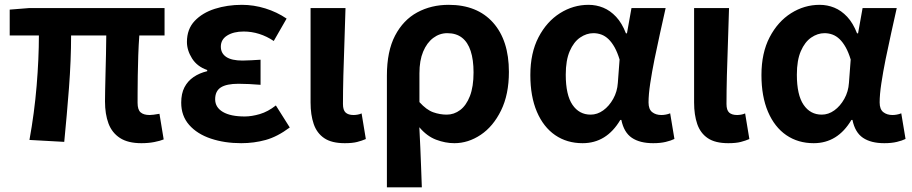

<svg xmlns="http://www.w3.org/2000/svg" viewBox="-20 -594 3871 815"><path d="M580.2 13.8Q523.4 13.8 489.4 -8.2Q455.4 -30.2 440.5 -69.9Q425.7 -109.6 425.7 -163.7Q425.7 -179 426.3 -209.8Q426.9 -240.7 427.9 -280.8Q428.9 -321 429.9 -363.4Q430.9 -405.9 431.1 -443.6H281.8Q281.8 -338.4 272.8 -221.1Q263.7 -103.9 252.7 8.2L105 0Q125.9 -114.4 135.5 -229.8Q145.1 -345.3 145.1 -443.6H21.2V-553.2L104.1 -559.8H678.5V-443.6H571.4Q568.4 -403.9 566.9 -359.3Q565.4 -314.7 564.8 -273.5Q564.2 -232.3 564.1 -201.5Q564 -170.6 564 -157.7Q564 -128.1 576.9 -117Q589.8 -105.8 615 -105.8Q628.3 -105.8 656.9 -111L674.8 -2.2Q659.7 4.1 635.1 8.9Q610.5 13.8 580.2 13.8Z M1003.9 13.8Q933.1 13.8 875 -5.7Q816.9 -25.2 783 -63.7Q749.2 -102.2 749.2 -158.2Q749.2 -196.6 762.9 -223.3Q776.7 -250 801.7 -267Q826.6 -284 859.5 -291.8V-296.8Q816.9 -311.5 795.2 -345.9Q773.5 -380.4 773.5 -415.9Q773.5 -470.3 806.2 -505Q838.9 -539.6 892 -556.6Q945.1 -573.5 1006.8 -573.5Q1057.1 -573.5 1106.4 -558.2Q1155.6 -542.9 1196.6 -515.1L1142 -420Q1112.6 -439.8 1080.4 -450Q1048.1 -460.2 1014.1 -460.2Q971.7 -460.2 944.5 -443.3Q917.4 -426.4 917.4 -396Q917.4 -367.9 940.2 -352.4Q963.1 -336.9 1009.6 -336.9Q1027 -336.9 1046.9 -338.2Q1066.8 -339.5 1086 -340.5V-234Q1061.4 -236 1037.8 -237.2Q1014.2 -238.4 992.1 -238.4Q941.8 -238.4 917.5 -223Q893.3 -207.6 893.3 -172.6Q893.3 -138.3 926 -118.9Q958.7 -99.6 1018.8 -99.6Q1048.3 -99.6 1083 -109.8Q1117.6 -120 1151 -146.4L1210 -52.9Q1157.2 -13.5 1107.7 0.1Q1058.2 13.8 1003.9 13.8Z M1443.5 13.8Q1387.8 13.8 1356.4 -7.5Q1325 -28.7 1311.6 -67.7Q1298.3 -106.6 1298.3 -158.8V-559.8H1446.6Q1445 -491.7 1442.1 -417.3Q1439.1 -342.9 1437.5 -274Q1435.8 -205.1 1435.8 -152.6Q1435.8 -126.6 1447.1 -116.2Q1458.5 -105.8 1480.8 -105.8Q1488 -105.8 1497.3 -107.3Q1506.5 -108.8 1514.9 -112.6L1532.9 -3.8Q1516.5 3.3 1496.4 8.5Q1476.2 13.8 1443.5 13.8Z M1622.3 201.1V-272.9Q1622.3 -376.6 1657 -442.9Q1691.8 -509.3 1751.1 -541.4Q1810.3 -573.5 1884.5 -573.5Q2005.5 -573.5 2072.9 -498.1Q2140.2 -422.6 2140.2 -288.9Q2140.2 -192.9 2106.8 -125Q2073.5 -57.1 2020.5 -21.7Q1967.5 13.8 1908.6 13.8Q1870.5 13.8 1831.2 -1Q1791.9 -15.9 1760 -53.9Q1762.6 -8.7 1764.2 33.2Q1765.9 75 1767.5 116.3Q1769 157.5 1770.6 201.1ZM1876.3 -107.4Q1907.3 -107.4 1933.3 -126.9Q1959.2 -146.4 1974.7 -186.2Q1990.1 -226.1 1990.1 -286.6Q1990.1 -340.3 1977.9 -377.5Q1965.8 -414.6 1941.2 -433.9Q1916.6 -453.2 1878.6 -453.2Q1845.9 -453.2 1818.9 -432.9Q1791.9 -412.5 1776.2 -374.9Q1760.4 -337.2 1760.4 -282.8V-160.6Q1790.3 -127.5 1818.8 -117.5Q1847.3 -107.4 1876.3 -107.4Z M2452.9 13.8Q2386.6 13.8 2336.7 -20.3Q2286.9 -54.4 2259 -119.5Q2231.2 -184.6 2231.2 -275.5Q2231.2 -369.3 2265.9 -435.9Q2300.6 -502.4 2357 -538Q2413.4 -573.5 2478.1 -573.5Q2511 -573.5 2540.6 -561.4Q2570.3 -549.3 2595.2 -522.7Q2620.1 -496.1 2637 -452.4H2641.3L2660.5 -559.8H2805.5Q2794.5 -509.8 2781.9 -453.7Q2769.4 -397.7 2758.3 -342.8Q2747.2 -287.8 2740.1 -240.2Q2732.9 -192.5 2732.9 -159.3Q2732.9 -130.2 2748.4 -118Q2763.9 -105.8 2787.5 -105.8Q2795.9 -105.8 2805.6 -107.5Q2815.3 -109.2 2824.7 -113L2842.8 -4.2Q2828.6 2.9 2806.1 8.3Q2783.5 13.8 2752.5 13.8Q2696.1 13.8 2662.2 -9Q2628.4 -31.8 2617.5 -84.8H2613Q2554.6 13.8 2452.9 13.8ZM2487.1 -107.4Q2515.5 -107.4 2540.6 -125.5Q2565.7 -143.6 2582.9 -174.4Q2600.2 -205.2 2602.6 -242.3L2610 -341.3Q2600.9 -371.4 2589 -392.9Q2577 -414.3 2563.1 -427.7Q2549.1 -441.2 2532.9 -447.2Q2516.6 -453.2 2499 -453.2Q2469.5 -453.2 2442.3 -434.5Q2415.2 -415.8 2398.4 -377Q2381.5 -338.2 2381.5 -277.1Q2381.5 -191 2410 -149.2Q2438.4 -107.4 2487.1 -107.4Z M3071.5 13.8Q3015.8 13.8 2984.4 -7.5Q2953 -28.7 2939.6 -67.7Q2926.3 -106.6 2926.3 -158.8V-559.8H3074.6Q3073 -491.7 3070.1 -417.3Q3067.1 -342.9 3065.5 -274Q3063.8 -205.1 3063.8 -152.6Q3063.8 -126.6 3075.1 -116.2Q3086.5 -105.8 3108.8 -105.8Q3116 -105.8 3125.3 -107.3Q3134.5 -108.8 3142.9 -112.6L3160.9 -3.8Q3144.5 3.3 3124.4 8.5Q3104.2 13.8 3071.5 13.8Z M3433.9 13.8Q3367.6 13.8 3317.7 -20.3Q3267.9 -54.4 3240 -119.5Q3212.2 -184.6 3212.2 -275.5Q3212.2 -369.3 3246.9 -435.9Q3281.6 -502.4 3338 -538Q3394.4 -573.5 3459.1 -573.5Q3492 -573.5 3521.6 -561.4Q3551.3 -549.3 3576.2 -522.7Q3601.1 -496.1 3618 -452.4H3622.3L3641.5 -559.8H3786.5Q3775.5 -509.8 3762.9 -453.7Q3750.4 -397.7 3739.3 -342.8Q3728.2 -287.8 3721.1 -240.2Q3713.9 -192.5 3713.9 -159.3Q3713.9 -130.2 3729.4 -118Q3744.9 -105.8 3768.5 -105.8Q3776.9 -105.8 3786.6 -107.5Q3796.3 -109.2 3805.7 -113L3823.8 -4.2Q3809.6 2.9 3787.1 8.3Q3764.5 13.8 3733.5 13.8Q3677.1 13.8 3643.2 -9Q3609.4 -31.8 3598.5 -84.8H3594Q3535.6 13.8 3433.9 13.8ZM3468.1 -107.4Q3496.5 -107.4 3521.6 -125.5Q3546.7 -143.6 3563.9 -174.4Q3581.2 -205.2 3583.6 -242.3L3591 -341.3Q3581.9 -371.4 3570 -392.9Q3558 -414.3 3544.1 -427.7Q3530.1 -441.2 3513.9 -447.2Q3497.6 -453.2 3480 -453.2Q3450.5 -453.2 3423.3 -434.5Q3396.2 -415.8 3379.4 -377Q3362.5 -338.2 3362.5 -277.1Q3362.5 -191 3391 -149.2Q3419.4 -107.4 3468.1 -107.4Z"/></svg>

Font: Noto Sans HK Thin
Style: Regular
Weight: 100
Designer: Ryoko NISHIZUKA 西塚涼子 (kana, bopomofo & ideographs); Paul D. Hunt (Latin, Greek & Cyrillic); Sandoll Communications 산돌커뮤니
Foundry: Adobe
Version: Version 2.004-H2;hotconv 1.0.118;makeotfexe 2.5.65603